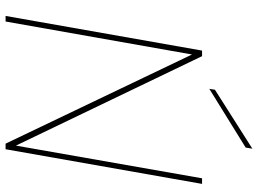

<svg xmlns="http://www.w3.org/2000/svg" viewBox="-138 -785 923 687"><g transform="rotate(90 323.5 -441.5)"><path d="M618 -703H638L514 0H494L175 -667L57 0H37L161 -703H181L501 -37ZM301 -749 512 -883 508 -859 298 -729Z"/></g></svg>

Font: Poppins Variable
Style: Italic
Weight: 100
Italic angle: -10°
Designer: Jonny Pinhorn
Foundry: Indian Type Foundry
Version: Version 6.000